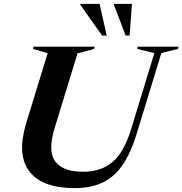

<svg xmlns="http://www.w3.org/2000/svg" viewBox="-20 -955 938 987"><path d="M260.5 -295.5Q224.5 -178 264 -125Q303.5 -72 408 -72Q499 -72 558.5 -122.2Q618 -172.5 655 -294L773.5 -682L685 -703.5L688 -715H898L894.5 -703.5L809.5 -682.5L683 -268.5Q652.5 -168.5 609.8 -106.5Q567 -44.5 506.8 -16.2Q446.5 12 363.5 12Q197 12 131 -73.8Q65 -159.5 115.5 -325L225 -681.5L149.5 -703.5L152.5 -715H467L463.5 -703.5L378.5 -680.5ZM528.5 -772H505L392.5 -930.5L393.5 -935H492ZM646 -772H626L565.5 -930.5L566 -935H658.5Z"/></svg>

Font: Newsreader 72pt SemiBold
Style: Italic
Weight: 600
Italic angle: -17°
Designer: Hugues Gentile
Foundry: Production Type
Version: Version 1.003; ttfautohint (v1.8.3)